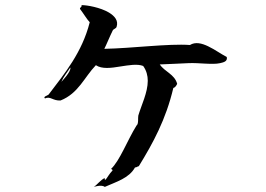

<svg xmlns="http://www.w3.org/2000/svg" viewBox="-20 -722 1040 751"><path d="M867 -499C823 -522 765 -572 723 -546C638 -552 496 -533 388 -531C395 -544 410 -581 421 -603C424 -609 434 -610 436 -617C444 -641 429 -659 406 -673C372 -693 321 -702 299 -702C301 -692 291 -694 293 -687C306 -670 321 -645 331 -635C301 -517 234 -436 170 -352C166 -348 147 -344 156 -337C177 -347 187 -327 217 -329C287 -357 309 -419 355 -467C379 -451 415 -456 451 -462C484 -467 517 -473 540 -464C553 -446 558 -426 558 -406C558 -360 533 -311 521 -270C519 -262 523 -237 514 -231C479 -175 448 -92 414 -61C414 -61 421 -60 420 -55C406 -40 401 -29 393 -19C387 -19 390 -26 390 -26C372 -17 362 -1 347 9C347 9 377 -1 390 9C435 -11 485 -25 508 -67C515 -67 517 -71 523 -72C579 -163 629 -255 658 -378C666 -380 670 -388 673 -394C663 -432 624 -441 605 -470C642 -472 687 -473 717 -475C758 -477 811 -468 841 -475C853 -478 871 -481 867 -499ZM255 -458C260 -443 220 -402 220 -402C229 -423 243 -439 255 -458Z"/></svg>

Font: Yuji Syuku Std R
Style: Regular
Weight: 400
Designer: Kataoka Yuji
Foundry: Kinuta Font Factory
Version: Version 3.000;hotconv 1.0.111;makeotfexe 2.5.65597